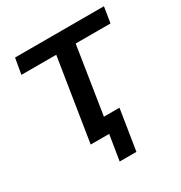

<svg xmlns="http://www.w3.org/2000/svg" viewBox="-152 -615 807 855"><g transform="rotate(-30 251.5 -187.0)"><path d="M144 0 211 -423H32L46 -504H503L490 -423H311L257 -78H337L304 130H218L239 0Z"/></g></svg>

Font: Mulish SemiBold
Style: Italic
Weight: 600
Italic angle: -9°
Designer: Vernon Adams
Foundry: Vernon Adams
Version: Version 3.603; ttfautohint (v1.8.3)